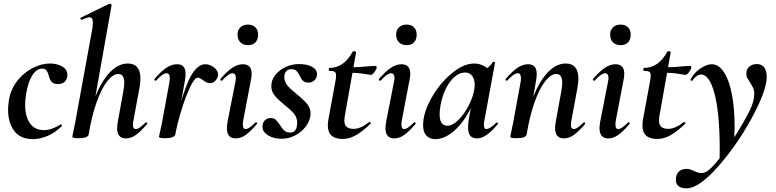

<svg xmlns="http://www.w3.org/2000/svg" viewBox="-20 -745 4229 1046"><path d="M24 -147Q24 -172 29 -202Q39 -260 74.5 -305Q110 -350 158 -374.5Q206 -399 253 -399Q290 -399 318.5 -383Q347 -367 347 -337Q347 -314 333.5 -300.5Q320 -287 296 -287Q272 -287 261 -299.5Q250 -312 246 -332Q241 -351 233.5 -361Q226 -371 209 -371Q179 -371 156 -334.5Q133 -298 123 -237Q117 -204 117 -174Q117 -111 143 -73.5Q169 -36 221 -36Q241 -36 267 -45.5Q293 -55 309 -67H310Q313 -67 316 -64Q319 -61 317 -58Q281 -23 240 -5Q199 13 160 13Q90 13 57 -32.5Q24 -78 24 -147Z M374 0 378 -21Q388 -68 389 -74L483 -589Q486 -609 486 -622Q486 -651 467 -651Q455 -651 425 -637H424Q420 -637 418.5 -642.5Q417 -648 421 -649L576 -725H578Q582 -725 585.5 -722Q589 -719 588 -717L463 -12Q458 8 407 8Q374 8 374 0ZM618 -47Q618 -62 623 -89L652 -248Q657 -276 657 -293Q657 -342 625 -342Q596 -342 565 -303.5Q534 -265 507 -190Q480 -115 463 -12L445 -13Q464 -131 499 -218Q534 -305 579.5 -352Q625 -399 676 -399Q745 -399 745 -316Q745 -297 740 -267L707 -89Q704 -74 704 -65Q704 -42 720 -42Q730 -42 742.5 -51Q755 -60 773 -77Q775 -79 776 -79Q779 -79 781.5 -75.5Q784 -72 781 -69Q747 -29 720.5 -10Q694 9 666 9Q618 9 618 -47Z M1099 -395Q1123 -395 1145.5 -378Q1168 -361 1168 -339Q1168 -323 1155.5 -307.5Q1143 -292 1124 -292Q1106 -292 1085 -309Q1078 -314 1071 -318Q1064 -322 1057 -322Q1040 -322 1015 -269Q990 -216 967.5 -142Q945 -68 935 -12L925 -13Q955 -175 998.5 -285Q1042 -395 1099 -395ZM846 0Q847 -7 852.5 -30Q858 -53 862 -74L903 -297Q905 -313 905 -318Q905 -346 887 -346Q867 -346 830 -306Q829 -305 827 -305Q823 -305 821 -308.5Q819 -312 822 -315Q858 -357 886.5 -376Q915 -395 944 -395Q969 -395 980 -381.5Q991 -368 991 -342Q991 -327 988 -309L935 -12Q933 -3 919 2.5Q905 8 879 8Q846 8 846 0Z M1216 -47Q1216 -62 1221 -89L1262 -297Q1265 -311 1265 -320Q1265 -333 1260 -339.5Q1255 -346 1247 -346Q1226 -346 1190 -306Q1189 -305 1187 -305Q1183 -305 1181 -308.5Q1179 -312 1181 -315Q1217 -357 1246 -376Q1275 -395 1303 -395Q1351 -395 1351 -343Q1351 -326 1347 -309L1305 -89Q1303 -80 1303 -66Q1303 -42 1318 -42Q1328 -42 1340.5 -51Q1353 -60 1371 -77Q1373 -79 1375 -79Q1378 -79 1380 -75.5Q1382 -72 1379 -69Q1345 -29 1318.5 -10Q1292 9 1264 9Q1216 9 1216 -47ZM1274 -557Q1274 -581 1289.5 -596Q1305 -611 1331 -611Q1357 -611 1371.5 -596Q1386 -581 1386 -557Q1386 -529 1371.5 -514Q1357 -499 1331 -499Q1305 -499 1289.5 -514.5Q1274 -530 1274 -557Z M1410 -54Q1410 -77 1423 -89.5Q1436 -102 1455 -102Q1472 -102 1482 -93Q1492 -84 1505 -64Q1518 -43 1529.5 -33Q1541 -23 1561 -23Q1578 -23 1586.5 -32.5Q1595 -42 1598 -63Q1599 -67 1599 -75Q1599 -104 1582 -125Q1565 -146 1529 -174Q1493 -204 1475.5 -225.5Q1458 -247 1458 -277Q1458 -283 1460 -295Q1465 -320 1485.5 -343Q1506 -366 1538.5 -381Q1571 -396 1609 -396Q1654 -396 1680.5 -381Q1707 -366 1707 -341Q1707 -320 1693 -307.5Q1679 -295 1662 -295Q1641 -295 1631 -304.5Q1621 -314 1613 -332Q1604 -350 1595 -359Q1586 -368 1566 -368Q1550 -368 1541 -358.5Q1532 -349 1530 -337Q1529 -333 1529 -325Q1529 -299 1546 -279Q1563 -259 1598 -231Q1636 -200 1654 -177.5Q1672 -155 1672 -125Q1672 -120 1670 -108Q1665 -81 1644 -53.5Q1623 -26 1588.5 -7.5Q1554 11 1513 11Q1470 11 1440 -8Q1410 -27 1410 -54Z M1766 -61Q1766 -76 1769 -94L1808 -306Q1811 -323 1811 -334Q1811 -349 1803 -354Q1795 -359 1774 -359Q1771 -359 1771 -366Q1771 -375 1774 -375Q1854 -375 1901 -463Q1903 -466 1908 -466Q1913 -466 1917 -464Q1921 -462 1920 -460L1858 -111Q1856 -95 1856 -89Q1856 -65 1868.5 -54Q1881 -43 1907 -43Q1945 -43 1991 -80H1992Q1996 -80 1999 -77Q2002 -74 1999 -71Q1953 -27 1917.5 -7.5Q1882 12 1847 12Q1766 12 1766 -61ZM1880 -349 1882 -378Q1935 -378 1989 -384L2025 -386Q2032 -386 2032 -377Q2032 -369 2020.5 -353Q2009 -337 1999 -337Q1997 -337 1961 -343Q1925 -349 1880 -349Z M2080 -47Q2080 -62 2085 -89L2126 -297Q2129 -311 2129 -320Q2129 -333 2124 -339.5Q2119 -346 2111 -346Q2090 -346 2054 -306Q2053 -305 2051 -305Q2047 -305 2045 -308.5Q2043 -312 2045 -315Q2081 -357 2110 -376Q2139 -395 2167 -395Q2215 -395 2215 -343Q2215 -326 2211 -309L2169 -89Q2167 -80 2167 -66Q2167 -42 2182 -42Q2192 -42 2204.5 -51Q2217 -60 2235 -77Q2237 -79 2239 -79Q2242 -79 2244 -75.5Q2246 -72 2243 -69Q2209 -29 2182.5 -10Q2156 9 2128 9Q2080 9 2080 -47ZM2138 -557Q2138 -581 2153.5 -596Q2169 -611 2195 -611Q2221 -611 2235.5 -596Q2250 -581 2250 -557Q2250 -529 2235.5 -514Q2221 -499 2195 -499Q2169 -499 2153.5 -514.5Q2138 -530 2138 -557Z M2285 -63Q2285 -130 2329.5 -209.5Q2374 -289 2439.5 -344Q2505 -399 2563 -399Q2597 -399 2626 -380Q2655 -361 2658 -324L2598 -357Q2615 -359 2633.5 -373Q2652 -387 2665 -407Q2667 -409 2669 -409Q2672 -409 2675 -407Q2678 -405 2677 -404L2619 -89Q2616 -76 2616 -66Q2616 -42 2630 -42Q2649 -42 2684 -77Q2685 -78 2687 -78Q2690 -78 2692 -74.5Q2694 -71 2692 -69Q2628 9 2580 9Q2554 9 2542 -5.5Q2530 -20 2530 -51Q2530 -68 2533 -89L2558 -229L2579 -246Q2556 -167 2518 -108Q2480 -49 2436.5 -18Q2393 13 2352 13Q2321 13 2303 -6Q2285 -25 2285 -63ZM2563 -253Q2566 -270 2566 -283Q2566 -314 2552 -332Q2538 -350 2513 -350Q2485 -350 2457.5 -327Q2430 -304 2409.5 -263Q2389 -222 2380 -172Q2375 -140 2375 -124Q2375 -91 2386 -75.5Q2397 -60 2416 -60Q2446 -60 2477.5 -91.5Q2509 -123 2532.5 -168.5Q2556 -214 2563 -253Z M3004 -47Q3004 -62 3009 -89L3038 -248Q3043 -276 3043 -293Q3043 -342 3011 -342Q2982 -342 2951 -303.5Q2920 -265 2893 -190Q2866 -115 2849 -12L2831 -13Q2850 -131 2885 -218Q2920 -305 2965.5 -352Q3011 -399 3062 -399Q3131 -399 3131 -316Q3131 -297 3126 -267L3093 -89Q3090 -74 3090 -65Q3090 -42 3106 -42Q3116 -42 3128.5 -51Q3141 -60 3159 -77Q3161 -79 3162 -79Q3165 -79 3167 -75.5Q3169 -72 3167 -69Q3133 -29 3106.5 -10Q3080 9 3052 9Q3004 9 3004 -47ZM2760 0 2764 -21Q2774 -68 2775 -74L2816 -297Q2818 -306 2818 -319Q2818 -346 2801 -346Q2780 -346 2743 -306Q2742 -305 2740 -305Q2737 -305 2735 -308.5Q2733 -312 2735 -315Q2771 -357 2799.5 -376Q2828 -395 2857 -395Q2904 -395 2904 -342Q2904 -327 2901 -309L2849 -12Q2844 8 2793 8Q2760 8 2760 0Z M3246 -47Q3246 -62 3251 -89L3292 -297Q3295 -311 3295 -320Q3295 -333 3290 -339.5Q3285 -346 3277 -346Q3256 -346 3220 -306Q3219 -305 3217 -305Q3213 -305 3211 -308.5Q3209 -312 3211 -315Q3247 -357 3276 -376Q3305 -395 3333 -395Q3381 -395 3381 -343Q3381 -326 3377 -309L3335 -89Q3333 -80 3333 -66Q3333 -42 3348 -42Q3358 -42 3370.5 -51Q3383 -60 3401 -77Q3403 -79 3405 -79Q3408 -79 3410 -75.5Q3412 -72 3409 -69Q3375 -29 3348.5 -10Q3322 9 3294 9Q3246 9 3246 -47ZM3304 -557Q3304 -581 3319.5 -596Q3335 -611 3361 -611Q3387 -611 3401.5 -596Q3416 -581 3416 -557Q3416 -529 3401.5 -514Q3387 -499 3361 -499Q3335 -499 3319.5 -514.5Q3304 -530 3304 -557Z M3480 -61Q3480 -76 3483 -94L3522 -306Q3525 -323 3525 -334Q3525 -349 3517 -354Q3509 -359 3488 -359Q3485 -359 3485 -366Q3485 -375 3488 -375Q3568 -375 3615 -463Q3617 -466 3622 -466Q3627 -466 3631 -464Q3635 -462 3634 -460L3572 -111Q3570 -95 3570 -89Q3570 -65 3582.5 -54Q3595 -43 3621 -43Q3659 -43 3705 -80H3706Q3710 -80 3713 -77Q3716 -74 3713 -71Q3667 -27 3631.5 -7.5Q3596 12 3561 12Q3480 12 3480 -61ZM3594 -349 3596 -378Q3649 -378 3703 -384L3739 -386Q3746 -386 3746 -377Q3746 -369 3734.5 -353Q3723 -337 3713 -337Q3711 -337 3675 -343Q3639 -349 3594 -349Z M3662 234Q3662 206 3677.5 190.5Q3693 175 3721 175Q3736 175 3762 187Q3765 188 3777 193Q3789 198 3801 198Q3818 198 3835 186Q3869 162 3924.5 85Q3980 8 4027.5 -74.5Q4075 -157 4083 -191Q4089 -215 4089 -232Q4089 -253 4083 -266Q4077 -279 4066 -296Q4056 -311 4051 -320.5Q4046 -330 4046 -345Q4046 -368 4062 -382Q4078 -396 4104 -396Q4129 -396 4143 -378Q4157 -360 4157 -326Q4157 -252 4076 -103Q3995 46 3891 163.5Q3787 281 3721 281Q3662 281 3662 234ZM3901 71Q3901 -124 3873.5 -231.5Q3846 -339 3799 -339Q3787 -339 3774.5 -330Q3762 -321 3754 -308Q3753 -305 3748 -305Q3741 -305 3742 -311Q3759 -347 3794 -371Q3829 -395 3858 -395Q3896 -395 3924.5 -351Q3953 -307 3967.5 -230Q3982 -153 3982 -57Q3982 -34 3980 16L3900 135Q3901 113 3901 71Z"/></svg>

Font: Cormorant Garamond
Style: Bold Italic
Weight: 700
Italic angle: -10°
Designer: Christian Thalmann (Catharsis Fonts)
Foundry: Catharsis Fonts
Version: Version 4.000